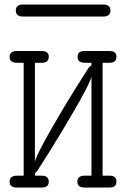

<svg xmlns="http://www.w3.org/2000/svg" viewBox="-20 -839 565 859"><path d="M22.9 -26.9Q22.9 -52.7 57.1 -53.2H85.9V-558.1H57.1Q22.9 -558.1 22.9 -584Q22.9 -610.8 55.2 -610.8H166Q198.2 -610.8 198.2 -585Q198.2 -558.1 167 -558.1H136.2V-113.8L138.2 -123Q153.3 -164.1 213.1 -268.1Q272.9 -372.1 322 -450Q371.1 -527.8 377.9 -538.1L389.2 -546.9V-558.1H359.9Q326.7 -558.1 327.1 -585Q327.1 -610.8 357.9 -610.8H469.2Q501.5 -610.8 501 -585Q501 -558.1 470.2 -558.1H439V-53.2H469.2Q501.5 -53.2 501 -26.9Q501 0 470.2 0H358.9Q325.7 0 326.2 -25.9Q326.2 -52.7 357.9 -53.2H389.2V-497.1L387.2 -487.8Q371.1 -445.8 310.5 -341.8Q250 -237.8 200.4 -158.9Q150.9 -80.1 146 -73.2L136.2 -64V-53.2H165Q198.2 -53.2 198.2 -25.9Q198.2 0 166 0H55.2Q22.9 0 22.9 -26.9ZM83 -818.8H441.9Q474.1 -818.8 474.1 -792Q474.1 -765.1 442.9 -765.1H82Q50.8 -765.1 50.8 -792Q50.8 -818.8 83 -818.8Z"/></svg>

Font: CMU Typewriter Text
Style: Light
Weight: 200
Version: Version 0.7.0